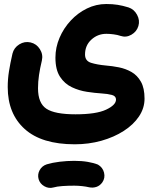

<svg xmlns="http://www.w3.org/2000/svg" viewBox="-20 -430 750 947"><path d="M18.1 -0.5Q18.1 -39.6 24.2 -78.1Q30.3 -116.7 41.5 -165.5Q48.8 -194.8 75.2 -211.2Q101.6 -227.5 130.9 -220.7Q160.2 -213.9 176.8 -187.5Q193.4 -161.1 186.5 -131.3Q177.2 -92.8 172.4 -59.8Q167.5 -26.9 167.5 5.4Q167.5 79.1 209 106.4Q250.5 133.8 352.5 133.8Q454.6 133.8 503.4 110.8Q552.2 87.9 552.2 61Q552.2 43.9 532 38.3Q511.7 32.7 480.5 30.8Q448.2 28.8 409.2 22.9Q370.1 17.1 334.5 0.2Q298.8 -16.6 276.1 -51.3Q253.4 -85.9 253.4 -145.5Q253.4 -196.3 273.7 -243.7Q293.9 -291 328.9 -328.6Q363.8 -366.2 408.9 -388.2Q454.1 -410.2 503.9 -410.2Q535.6 -410.2 560.3 -406.2Q585 -402.3 613.3 -393.6Q641.1 -384.8 656 -357.2Q670.9 -329.6 662.6 -301.8Q654.3 -273.9 628.2 -258.8Q602.1 -243.7 574.7 -252.9Q559.1 -258.3 539.8 -260.7Q520.5 -263.2 504.9 -263.2Q461.9 -263.2 430.7 -234.6Q399.4 -206.1 399.4 -161.1Q399.4 -129.4 429.4 -120.1Q459.5 -110.8 502 -106.9Q533.2 -104.5 566.4 -97.9Q599.6 -91.3 628.4 -75Q657.2 -58.6 675 -27.1Q692.9 4.4 692.9 56.6Q692.9 103.5 665.5 144.3Q638.2 185.1 590.3 215.8Q542.5 246.6 480.2 264.2Q418 281.7 348.6 281.7Q185.5 281.7 101.8 206.3Q18.1 130.9 18.1 -0.5ZM170.4 453.6Q164.1 430.7 175.5 409.4Q187 388.2 210.9 380.4Q238.3 372.1 274.4 367.7Q310.5 363.3 346.2 363.3Q383.3 363.3 412.8 368.4Q442.4 373.5 462.9 381.8Q486.8 395.5 493.2 421.6Q499.5 447.8 484.9 469.2Q472.7 486.3 455.3 491.9Q438 497.6 419.4 493.7Q405.3 490.2 385 488Q364.7 485.8 346.2 485.8Q313.5 485.8 286.9 487.8Q260.3 489.7 243.7 494.6Q220.7 501 199 488.8Q177.2 476.6 170.4 453.6Z"/></svg>

Font: Mikhak-DS2-FD ExtraBold
Style: Regular
Weight: 800
Designer: Amin Abedi
Version: Version 3.2